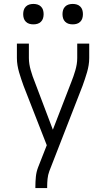

<svg xmlns="http://www.w3.org/2000/svg" viewBox="-20 -957 540 977"><path d="M160 0V-7Q160 -32 162.5 -57.5Q165 -83 174 -106L218 -218L100 -520Q94 -537 88 -554.5Q82 -572 77 -589.5Q72 -607 69 -625Q66 -643 66 -662V-735H127V-662Q127 -646 129.5 -630.5Q132 -615 136.5 -599.5Q141 -584 146 -569Q151 -554 157 -540L249 -297L343 -540Q349 -555 354 -569.5Q359 -584 363.5 -599.5Q368 -615 370.5 -630.5Q373 -646 373 -662V-735H434V-662Q434 -643 431 -625Q428 -607 423 -589.5Q418 -572 412 -554.5Q406 -537 400 -520L231 -86Q224 -67 222 -47Q220 -27 220 -7V0ZM350 -833Q339 -833 329 -836Q319 -839 311.5 -846.5Q304 -854 301 -864Q298 -874 298 -885Q298 -896 301 -906Q304 -916 311.5 -923.5Q319 -931 329 -934Q339 -937 350 -937Q361 -937 371 -934Q381 -931 388.5 -923.5Q396 -916 399 -906Q402 -896 402 -885Q402 -874 399 -864Q396 -854 388.5 -846.5Q381 -839 371 -836Q361 -833 350 -833ZM150 -833Q139 -833 129 -836Q119 -839 111.5 -846.5Q104 -854 101 -864Q98 -874 98 -885Q98 -896 101 -906Q104 -916 111.5 -923.5Q119 -931 129 -934Q139 -937 150 -937Q161 -937 171 -934Q181 -931 188.5 -923.5Q196 -916 199 -906Q202 -896 202 -885Q202 -874 199 -864Q196 -854 188.5 -846.5Q181 -839 171 -836Q161 -833 150 -833Z"/></svg>

Font: Iosevka Term Curly Light
Style: Regular
Weight: 300
Designer: Belleve Invis
Foundry: Belleve Invis
Version: Version 32.3.0